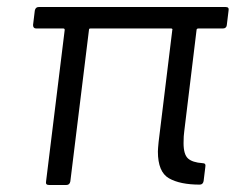

<svg xmlns="http://www.w3.org/2000/svg" viewBox="-20 -526 670 546"><path d="M614 -445H544Q542 -445 540.5 -444Q539 -443 539 -441L504 -153Q502 -140 502 -119Q502 -87 514.5 -75.5Q527 -64 556 -62Q566 -62 564 -52L559 -11Q557 -1 548 -1Q492 -1 460.5 -19Q429 -37 429 -95Q429 -102 431 -122L470 -441Q471 -442 470 -443.5Q469 -445 467 -445H237Q233 -445 233 -441L180 -10Q178 0 169 0H119Q109 0 111 -10L164 -441Q164 -445 160 -445H83Q74 -445 74 -455L79 -496Q81 -506 90 -506H622Q632 -506 630 -496L625 -455Q625 -451 622 -448Q619 -445 614 -445Z"/></svg>

Font: Barlow
Style: Italic
Weight: 400
Italic angle: -7°
Designer: Jeremy Tribby
Foundry: Tribby Type
Version: Version 1.408